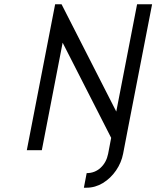

<svg xmlns="http://www.w3.org/2000/svg" viewBox="-20 -700 729 895"><path d="M383 175H371L384 107Q422 107 449 82Q476 57 484 17L513 -135H583L554 16Q546 58 521 94.5Q496 131 460 153Q424 175 383 175ZM105 0 237 -680H267L522 -180L619 -680H689L557 -1H527L272 -501L175 0Z"/></svg>

Font: Teachers
Style: Italic
Weight: 400
Italic angle: -11°
Designer: Alfredo Marco Pradil, Chank Diesel
Version: Version 1.001